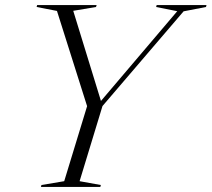

<svg xmlns="http://www.w3.org/2000/svg" viewBox="-20 -735 832 755"><path d="M677 -691 594 -707.5 596 -715H792L790 -707.5L702 -690.5L383 -318L293 -22.5L376.5 -7.5L374.5 0H141L143 -7.5L232.5 -22.5L322.5 -317.5L204 -692L124 -707.5L126 -715H360L357.5 -707.5L268 -692.5L377 -338Z"/></svg>

Font: Newsreader Display Light
Style: Italic
Weight: 300
Italic angle: -17°
Designer: Hugues Gentile
Foundry: Production Type
Version: Version 1.001